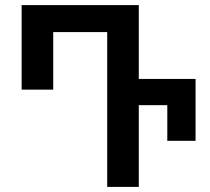

<svg xmlns="http://www.w3.org/2000/svg" viewBox="-20 -734 826 754"><path d="M401 0V-608H189V-382H65V-714H525V-424H748V-181H637V-321H525V0Z"/></svg>

Font: Noto Sans Georgian SemiCondensed SemiBold
Style: Regular
Weight: 600
Width: 4
Designer: Monotype Design Team, Akaki Razmadze
Foundry: Google LLC
Version: Version 2.005; ttfautohint (v1.8.4.7-5d5b)